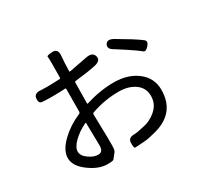

<svg xmlns="http://www.w3.org/2000/svg" viewBox="-167 -1015 1333 1269"><g transform="rotate(-30 500.0 -380.5)"><path d="M313 32Q249 32 180 -18Q105 -71 105 -134Q105 -193 171 -256Q232 -314 314 -349Q324 -353 324 -363L325 -536Q325 -541 320 -541L278 -539Q251 -538 224 -538Q166 -538 142 -541Q118 -544 122 -581Q127 -618 178 -612Q184 -611 224 -611Q249 -611 274 -612L320 -614Q326 -614 326 -620L327 -728Q327 -771 325 -781Q323 -791 367 -793Q411 -795 406 -741Q403 -713 402 -688L400 -627Q400 -622 405 -623L546 -650Q596 -659 606 -622Q616 -586 565 -574Q514 -562 405 -550Q398 -549 398 -542L396 -384Q396 -379 401 -381Q513 -416 616 -416Q726 -416 796.5 -361Q867 -306 867 -217Q867 -37 680 8Q654 14 628 20Q612 23 563 26Q536 28 526 28Q516 28 517 -12Q517 -53 569 -51Q577 -51 593 -54Q619 -60 645 -65Q692 -74 736 -110Q787 -152 787 -215Q787 -278 738 -312.5Q689 -347 615 -347Q509 -347 406 -311Q397 -308 397 -299L401 -117Q401 -91 401 -65Q401 -24 393 -15Q377 5 361 25Q356 32 313 32ZM292 -53Q329 -53 329 -102L326 -274Q326 -279 321 -277Q264 -250 223.5 -210.5Q183 -171 183 -138.5Q183 -106 223 -78Q259 -53 292 -53ZM929 -511Q904 -483 889.5 -496.5Q875 -510 803 -558Q740 -599 733 -603Q687 -627 704 -658Q721 -688 766 -662L821 -629Q844 -616 866 -602Q915 -571 934.5 -555Q954 -539 929 -511Z"/></g></svg>

Font: Resource Han Rounded JP
Style: Regular
Weight: 400
Designer: Cyano Hao (round all glyphs); Ryoko NISHIZUKA 西塚涼子 (kana, bopomofo & ideographs); Paul D. Hunt (Latin, Greek & Cyrillic)
Foundry: Cyano Hao
Version: 0.990